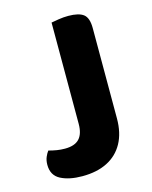

<svg xmlns="http://www.w3.org/2000/svg" viewBox="-99 -682 604 763"><g transform="rotate(-15 203.0 -301.0)"><path d="M184.6 -289.8H337V-172.3Q337 -113.1 314.2 -71.2Q291.3 -29.4 248.6 -7.7Q205.9 14 145.4 14Q91.7 14 56.8 -4Q22 -22.1 22 -65.4Q22 -83.9 28 -97.7Q34 -111.5 40.5 -119.6Q58.5 -114.8 73.9 -112.3Q89.4 -109.7 106.8 -109.7Q147.2 -109.7 165.9 -129.8Q184.6 -149.9 184.6 -190.8ZM337 -225.5H184.6V-607.5Q194.9 -609.5 215.3 -612.8Q235.7 -616 255 -616Q298.3 -616 317.7 -601.1Q337 -586.1 337 -544.1Z"/></g></svg>

Font: Baloo Bhaijaan 2
Style: Regular
Weight: 400
Designer: Sanskriti Dholi, Noopur Datye and Ek Type
Foundry: Ek Type
Version: Version 1.701